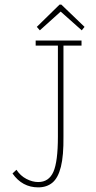

<svg xmlns="http://www.w3.org/2000/svg" viewBox="-20 -798 415 829"><path d="M145 11Q76 11 34 -49L51 -65Q68 -39 94 -25.5Q120 -12 145 -12Q191 -12 210.5 -56Q230 -100 230 -208V-601H134V-623H332V-601H254V-209Q255 -126 243 -78Q231 -30 206.5 -9.5Q182 11 145 11ZM152 -667 139 -682 237 -778H245L345 -682L333 -667L242 -748Z"/></svg>

Font: Inconsolata Condensed ExtraLight
Style: Regular
Weight: 200
Width: 3
Monospace: yes
Designer: Raph Levien, Cyreal, Brenton Simpson
Foundry: Raph Levien, Cyreal, Google
Version: Version 3.100; ttfautohint (v1.8.4.7-5d5b)